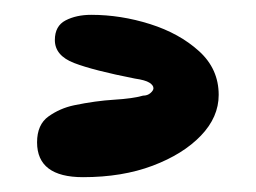

<svg xmlns="http://www.w3.org/2000/svg" viewBox="-20 -31 345 259"><path d="M92 208Q30 208 30 161Q30 137 45.5 126Q61 115 80 111Q109 105 134 103.5Q159 102 173 98Q179 98 183 94.5Q187 91 187 88Q187 84 181.5 80.5Q176 77 162 75Q106 64 80 54Q54 44 54 23Q54 4 68.5 -3.5Q83 -11 103 -11Q143 -11 182.5 1.5Q222 14 248.5 38Q275 62 275 97Q275 127 251 152Q227 177 186 192.5Q145 208 92 208Z"/></svg>

Font: DynaPuff SemiBold
Style: Regular
Weight: 600
Designer: Toshi Omagari, Jennifer Daniel
Foundry: Google Fonts
Version: Version 2.000